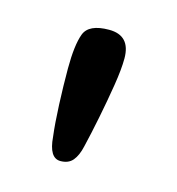

<svg xmlns="http://www.w3.org/2000/svg" viewBox="-53 -697 319 347"><g transform="rotate(15 106.0 -523.0)"><path d="M88 -397Q67 -397 64 -436Q61 -460 59.5 -495Q58 -530 58 -562Q58 -606 66 -627.5Q74 -649 112 -649Q152 -649 152 -606Q152 -586 147 -555Q142 -524 135.5 -491.5Q129 -459 123 -434Q119 -416 111 -406.5Q103 -397 88 -397Z"/></g></svg>

Font: Akaya Telivigala
Style: Regular
Weight: 400
Designer: Vaishnavi Murthy Yerkadithaya, Juan Luis Blanco Aristondo
Version: Version 1.002; ttfautohint (v1.8.3)